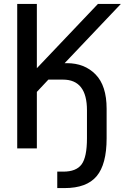

<svg xmlns="http://www.w3.org/2000/svg" viewBox="-20 -749 642 969"><path d="M269 117.2H299.3Q364.7 117.2 391.8 80.6Q418.9 43.9 418.9 -50.8V-192.4Q418.9 -347.2 297.9 -347.2H224.1L166 -285.2V0H66.9V-729H166V-404.8L474.1 -729H589.8L306.2 -430.2H317.9Q406.7 -430.2 462.4 -373.3Q518.1 -316.4 518.1 -200.2V-50.8Q518.1 80.1 467.8 140.1Q417.5 200.2 306.2 200.2H269Z"/></svg>

Font: Vazir Code Hack
Style: Code-Hack
Weight: 400
Foundry: DejaVu fonts team - Redesigned by Saber Rastikerdar
Version: Version 1.1.2